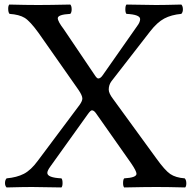

<svg xmlns="http://www.w3.org/2000/svg" viewBox="-20 -822 839 844"><path d="M667 -126Q705 -73 728.5 -57Q752 -41 792 -38Q799 -31 799 -16Q799 -3 794 2Q720 0 667 0Q618 0 526 2Q521 -3 521 -17Q521 -33 526 -38Q580 -41 580 -58Q580 -70 556 -105L402 -324Q393 -337 384 -337Q378 -337 366 -320L202 -91Q188 -72 188 -62Q188 -41 250 -38Q255 -33 255 -17Q255 -3 250 2Q150 0 120 0Q83 0 9 2Q2 -5 2 -17Q2 -31 9 -38Q54 -42 85 -58Q116 -74 146 -115L330 -361Q342 -378 342 -389Q342 -402 325 -427L149 -678Q112 -729 88.5 -743.5Q65 -758 22 -761Q16 -767 16 -784Q16 -797 21 -802Q95 -800 148 -800Q197 -800 289 -802Q295 -796 295 -781Q295 -767 289 -761Q234 -758 234 -742Q234 -728 260 -694L397 -491Q406 -477 412 -477Q422 -477 432 -492L584 -709Q596 -725 596 -738Q596 -758 536 -761Q531 -766 531 -781Q531 -797 536 -802Q636 -800 666 -800Q703 -800 777 -802Q784 -795 784 -781Q784 -768 777 -761Q733 -757 702 -740.5Q671 -724 640 -684L470 -465Q458 -449 458 -428Q458 -412 477 -387Z"/></svg>

Font: Indiction Unicode
Style: Normal
Weight: 500
Version: Version 1.1